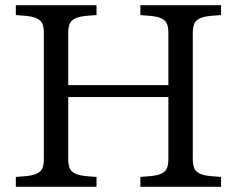

<svg xmlns="http://www.w3.org/2000/svg" viewBox="-20 -720 912 740"><path d="M41 0V-38L65 -40Q102 -42 120 -50Q138 -58 143.5 -72Q149 -86 149 -107V-593Q149 -614 143.5 -628Q138 -642 120 -650Q102 -658 65 -660L41 -662V-700H352V-662L327 -660Q290 -658 272 -650Q254 -642 248.5 -628Q243 -614 243 -593V-392H629V-593Q629 -614 623.5 -628Q618 -642 600 -650Q582 -658 545 -660L521 -662V-700H832V-662L807 -660Q770 -658 752 -650Q734 -642 728.5 -628Q723 -614 723 -593V-107Q723 -86 728.5 -72Q734 -58 752 -50Q770 -42 807 -40L832 -38V0H521V-38L545 -40Q582 -42 600 -50Q618 -58 623.5 -72Q629 -86 629 -107V-346H243V-107Q243 -86 248.5 -72Q254 -58 272 -50Q290 -42 327 -40L352 -38V0Z"/></svg>

Font: Hedvig Letters Serif 14pt
Style: Regular
Weight: 400
Designer: Alexander Örn & Tor Weibull
Foundry: Kanon Foundry
Version: Version 1.000; ttfautohint (v1.8.4.7-5d5b)